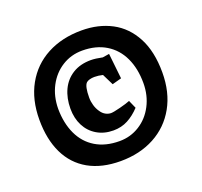

<svg xmlns="http://www.w3.org/2000/svg" viewBox="-107 -697 878 836"><g transform="rotate(-20 332.0 -279.5)"><path d="M350.1 -576.2Q428.2 -576.2 488.8 -544.2Q549.3 -512.2 584 -446.8Q618.7 -381.3 618.7 -284.2Q618.7 -192.4 580.6 -124.3Q542.5 -56.2 474.1 -19.5Q405.8 17.1 316.9 17.1Q230 17.1 168.9 -17.3Q107.9 -51.8 76.4 -116.9Q44.9 -182.1 44.9 -272.9Q44.9 -365.7 83 -434.3Q121.1 -502.9 190.2 -539.6Q259.3 -576.2 350.1 -576.2ZM342.3 -66.4Q393.1 -66.4 435.1 -92.8Q477.1 -119.1 501.2 -165.5Q525.4 -211.9 525.4 -269Q525.4 -335.9 501.7 -386.5Q478 -437 432.4 -464.8Q386.7 -492.7 322.8 -492.7Q271 -492.7 229 -466.3Q187 -439.9 162.8 -393.8Q138.7 -347.7 138.2 -290Q138.7 -222.7 162.4 -172.1Q186 -121.6 231.7 -94Q277.3 -66.4 342.3 -66.4ZM344.2 -440.9Q365.2 -440.9 397.5 -434.1L428.2 -439L440.9 -321.3L397.9 -309.6L372.1 -361.8Q352.5 -366.7 333.5 -366.7Q322.3 -366.7 311.5 -363.8Q300.8 -360.8 295.9 -356Q281.7 -342.3 281.7 -289.6Q281.7 -271.5 286.9 -253.7Q292 -235.8 302.2 -221.2Q311.5 -207 324 -200.4Q336.4 -193.8 348.6 -193.8Q359.9 -193.8 392.3 -202.1Q424.8 -210.4 439.9 -216.8L456.5 -179.2Q430.2 -150.9 400.1 -135Q370.1 -119.1 333 -119.1Q290 -119.1 257.1 -138.7Q224.1 -158.2 206.3 -192.9Q188.5 -227.5 188.5 -272Q188.5 -320.8 206.5 -359.1Q224.6 -397.5 259.8 -419.2Q294.9 -440.9 344.2 -440.9Z"/></g></svg>

Font: Vesper Libre Heavy
Style: Regular
Weight: 900
Designer: Robert Keller & Kimya Gandhi
Foundry: Mota Italic
Version: Version 1.058